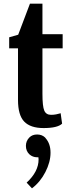

<svg xmlns="http://www.w3.org/2000/svg" viewBox="-20 -686 393 1045"><path d="M140 62Q156 46 182 46Q208 46 225 62L229 67Q255 97 255 145Q255 196 227 250.5Q199 305 154 339L125 308Q190 248 190 182Q190 180 189.5 176Q189 172 189 170H182Q158 170 140 154Q121 136 121 108Q121 81 140 62ZM321 -500V-423H211V-176Q211 -107 221 -84Q231 -61 258 -61Q272 -61 285 -63.5Q298 -66 304 -68L310 -70L318 -13Q293 11 217 11Q146 11 112 -24Q78 -59 78 -142V-423H30V-483L79 -497L143 -666H211V-500Z"/></svg>

Font: ArsenalBold
Style: Bold
Weight: 700
Designer: Andrij Shevchenko
Foundry: Stairsfor.com
Version: Version 1.000